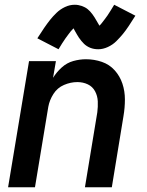

<svg xmlns="http://www.w3.org/2000/svg" viewBox="-20 -787 616 807"><path d="M14 0H127L183 -338Q188 -366 204.5 -392Q221 -418 249 -430Q277 -442 305 -442Q329 -442 349 -432.5Q369 -423 379.5 -403.5Q390 -384 391 -361Q392 -338 389 -315L337 0H450L499 -299Q505 -334 505 -369Q505 -404 494.5 -435.5Q484 -467 462 -491.5Q440 -516 408 -527Q376 -538 341 -538Q315 -538 288 -530.5Q261 -523 239.5 -503.5Q218 -484 203 -460L215 -530H102ZM393 -580Q413 -580 433.5 -589.5Q454 -599 469 -614Q484 -629 496 -643.5Q508 -658 521 -677.5Q534 -697 549 -721L460 -767Q452 -754 445 -742.5Q438 -731 431.5 -721.5Q425 -712 419 -704.5Q413 -697 409 -691.5Q405 -686 398 -679Q391 -690 384.5 -702Q378 -714 368.5 -727Q359 -740 348.5 -748.5Q338 -757 323.5 -762Q309 -767 294 -767Q273 -767 253 -757.5Q233 -748 217.5 -733Q202 -718 190.5 -703.5Q179 -689 165.5 -669.5Q152 -650 137 -626L226 -580Q234 -593 241 -604.5Q248 -616 255 -625.5Q262 -635 267.5 -642.5Q273 -650 277.5 -655.5Q282 -661 289 -668Q292 -662 296 -655Q300 -648 303.5 -642Q307 -636 311.5 -629Q316 -622 322 -615Q328 -608 333 -603Q338 -598 345 -593.5Q352 -589 359.5 -586Q367 -583 375.5 -581.5Q384 -580 393 -580Z"/></svg>

Font: Iosevka Sparkle SmBdObl
Style: Regular
Weight: 600
Italic angle: -9°
Designer: Belleve Invis
Foundry: Belleve Invis
Version: Version 4.5.0; ttfautohint (v1.8.3)